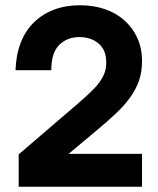

<svg xmlns="http://www.w3.org/2000/svg" viewBox="-20 -710 600 730"><path d="M39 -443Q41 -502 59 -548Q77 -594 109.5 -625.5Q142 -657 186 -673.5Q230 -690 284 -690Q335 -690 378 -675.5Q421 -661 452.5 -633Q484 -605 502 -566Q520 -527 520 -477Q520 -437 508.5 -403.5Q497 -370 474.5 -339Q452 -308 419.5 -277.5Q387 -247 346 -213L241 -125H520V0H51V-123L269 -310Q298 -335 320 -355.5Q342 -376 356 -394.5Q370 -413 377 -431.5Q384 -450 384 -472Q384 -520 355 -544.5Q326 -569 281 -569Q236 -569 205.5 -539.5Q175 -510 175 -443Z"/></svg>

Font: CyStack Display
Style: Bold
Weight: 700
Designer: Weizhong Zhang
Foundry: 本地遙控
Version: Version 1.000;Glyphs 3.1.2 (3151)